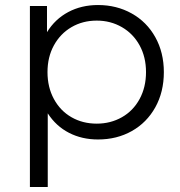

<svg xmlns="http://www.w3.org/2000/svg" viewBox="-20 -550 718 764"><path d="M632 -263Q632 -184 598 -123Q564 -62 504.5 -28.5Q445 5 370 5Q306 5 254.5 -21.5Q203 -48 170 -99V194H99V-526H167V-422Q199 -474 251.5 -502Q304 -530 370 -530Q444 -530 504 -496.5Q564 -463 598 -402Q632 -341 632 -263ZM561 -263Q561 -323 535.5 -369.5Q510 -416 465 -442Q420 -468 365 -468Q309 -468 264.5 -442Q220 -416 194.5 -369.5Q169 -323 169 -263Q169 -203 194.5 -156Q220 -109 264.5 -83.5Q309 -58 365 -58Q420 -58 465 -83.5Q510 -109 535.5 -156Q561 -203 561 -263Z"/></svg>

Font: Montserrat-Regular
Style: Regular
Weight: 400
Version: Version 7.200